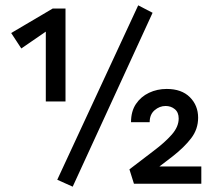

<svg xmlns="http://www.w3.org/2000/svg" viewBox="-20 -690 806 721"><path d="M152 -309V-597L204 -607L60 -508L22 -566L178 -658H226V-309ZM253 11 195 -15 499 -670 553 -642ZM466 -54Q515 -92 557 -123.5Q599 -155 625 -184.5Q651 -214 651 -245Q651 -268 636.5 -280Q622 -292 602 -292Q579 -292 560.5 -276Q542 -260 542 -231H472Q472 -272 490.5 -299.5Q509 -327 539.5 -341.5Q570 -356 606 -356Q662 -356 693 -325Q724 -294 724 -248Q724 -205 698 -171Q672 -137 628.5 -103Q585 -69 530 -29L559 -65H736V0H483Z"/></svg>

Font: Ysabeau SemiBold
Style: Regular
Weight: 600
Designer: Christian Thalmann (Catharsis Fonts)
Version: Version 2.000;gftools[0.9.27.dev2+g8671c4b]